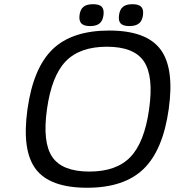

<svg xmlns="http://www.w3.org/2000/svg" viewBox="-20 -864 825 904"><path d="M494.1 -720.2Q668.5 -720.2 735.1 -632.1Q801.8 -543.9 774.4 -350.1Q747.1 -156.2 655.5 -68.1Q564 20 390.1 20Q214.8 20 148.4 -67.9Q82 -155.8 109.4 -350.1Q136.7 -544.4 228 -632.3Q319.3 -720.2 494.1 -720.2ZM483.4 -644Q355.5 -644 289.3 -575.2Q223.1 -506.3 201.2 -350.1Q179.2 -193.8 226.1 -125Q272.9 -56.2 400.9 -56.2Q528.3 -56.2 594.2 -125Q660.2 -193.8 682.1 -350.1Q704.1 -505.9 657.5 -575Q610.8 -644 483.4 -644ZM418.5 -844.2Q447.8 -844.2 459.2 -832Q470.7 -819.8 467.3 -793Q463.9 -766.1 448.7 -753.7Q433.6 -741.2 404.3 -741.2Q375 -741.2 363 -753.7Q351.1 -766.1 354.5 -793Q357.9 -819.8 373 -832Q388.2 -844.2 418.5 -844.2ZM540.5 -793Q543.9 -819.8 559.1 -832Q574.2 -844.2 603.5 -844.2Q632.8 -844.2 644.8 -832Q656.7 -819.8 653.3 -793Q649.9 -766.1 634.3 -753.7Q618.7 -741.2 589.4 -741.2Q560.1 -741.2 548.3 -753.4Q536.6 -765.6 540.5 -793Z"/></svg>

Font: Fivo Sans
Style: Italic
Weight: 400
Designer: Alexander Slobzheninov
Foundry: Alexander Slobzheninov
Version: 1.0